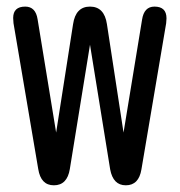

<svg xmlns="http://www.w3.org/2000/svg" viewBox="-20 -553 540 576"><path d="M148.4 -155.3 199.2 -480.5Q207 -533.2 250 -533.2Q293 -533.2 300.8 -480.5L350.6 -155.3L406.2 -494.1Q412.1 -533.2 443.4 -533.2Q479.5 -533.2 479.5 -498L478.5 -483.4L404.3 -44.9Q396.5 2.9 357.4 2.9Q319.3 2.9 310.5 -44.9L250 -418.9L189.5 -45.9Q181.6 2.9 141.6 2.9Q102.5 2.9 94.7 -45.9L20.5 -483.4L19.5 -499Q19.5 -533.2 55.7 -533.2Q86.9 -533.2 92.8 -495.1Z"/></svg>

Font: MotoyaLMaru
Style: W3 mono
Weight: 400
Version: Version 1.01